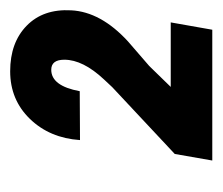

<svg xmlns="http://www.w3.org/2000/svg" viewBox="-50 -707 432 372"><g transform="rotate(-90 166.0 -521.0)"><path d="M294.4 -325.7H41L53.7 -398.4L183.1 -519.5L197.8 -535.2Q236.3 -576.2 236.3 -612.3Q236.3 -637.7 216.8 -637.7Q185.5 -637.7 175.3 -582.5L80.6 -582Q84.5 -640.6 121.6 -679Q158.7 -717.3 213.9 -717.3Q269.5 -717.3 302.2 -685.3Q335 -653.3 332 -599.1Q329.1 -541.5 271.5 -488.8L224.1 -447.8L183.6 -406.2H308.6Z"/></g></svg>

Font: TypoPRO Roboto
Style: Bold Italic
Weight: 700
Italic angle: -12°
Designer: Google
Version: Version 2.136; 2016